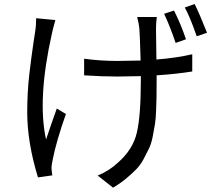

<svg xmlns="http://www.w3.org/2000/svg" viewBox="-20 -833 1040 926"><path d="M877 -643.6 827.1 -626Q800.8 -704.1 771.5 -766.6L819.3 -782.2Q851.6 -717.8 877 -643.6ZM154.3 -745.1 247.1 -736.3Q234.4 -691.4 230.5 -671.9Q159.2 -354.5 202.1 -160.2Q227.5 -236.3 253.9 -309.6L297.9 -283.2Q252 -153.3 234.4 -64.5Q227.5 -32.2 228.5 -19.5Q228.5 -15.6 230 -4.4Q231.4 6.8 232.4 12.7L163.1 22.5Q111.3 -146.5 111.3 -292Q111.3 -337.9 113.8 -384.3Q116.2 -430.7 121.6 -476.6Q127 -522.5 130.9 -551.8Q134.8 -581.1 141.1 -625Q147.5 -668.9 149.4 -679.7Q154.3 -708 154.3 -745.1ZM641.6 -751H736.3Q732.4 -724.6 732.4 -693.4Q732.4 -685.5 734.4 -545.9Q831.1 -553.7 907.2 -571.3V-488.3Q828.1 -475.6 735.4 -469.7V-442.4Q735.4 -393.6 734.9 -368.2Q734.4 -342.8 732.9 -300.8Q731.4 -258.8 727.5 -234.9Q723.6 -210.9 716.8 -175.8Q710 -140.6 699.2 -118.2Q688.5 -95.7 672.9 -66.4Q657.2 -37.1 636.2 -15.6Q615.2 5.9 587.4 28.8Q559.6 51.8 525.4 72.3L451.2 13.7Q507.8 -9.8 547.9 -47.9Q621.1 -111.3 640.1 -193.8Q659.2 -276.4 659.2 -442.4V-465.8Q583 -463.9 545.9 -463.9Q471.7 -463.9 385.7 -469.7V-549.8Q464.8 -539.1 544.9 -539.1Q580.1 -539.1 658.2 -541Q654.3 -670.9 652.3 -693.4Q650.4 -716.8 641.6 -751ZM871.1 -796.9 918.9 -813.5Q943.4 -763.7 978.5 -674.8L928.7 -658.2Q895.5 -753.9 871.1 -796.9Z"/></svg>

Font: Gen Shin Gothic Monospace Regular
Style: Regular
Weight: 400
Designer: [Source Han Sans]
Ryoko NISHIZUKA  (kana & ideographs); Paul D. Hunt (Latin, Greek & Cyrillic); Wenlong ZHANG  (bopomofo
Version: Version 1.002.20150607